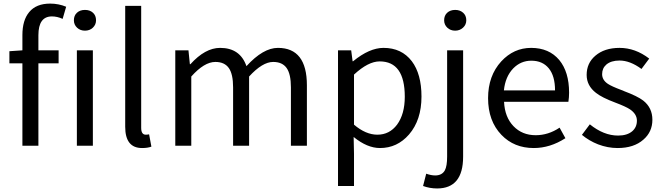

<svg xmlns="http://www.w3.org/2000/svg" viewBox="-20 -810 3681 1067"><path d="M104.5 0V-458H32.2V-525.4L104.5 -530.3V-615.2Q104.5 -698.2 142.6 -743.2Q181.6 -790 258.8 -790Q305.7 -790 347.7 -772.5L328.1 -705.1Q297.9 -718.8 268.6 -718.8Q193.4 -718.8 193.4 -614.3V-530.3H305.7V-458H193.4V0Z M407.2 0V-530.3H496.1V0ZM390.6 -697.3Q390.6 -723.6 407.7 -739.3Q424.8 -754.9 452.1 -754.9Q479.5 -754.9 496.6 -739.3Q513.7 -723.6 513.7 -697.3Q513.7 -672.9 496.1 -656.2Q478.5 -639.6 452.1 -639.6Q425.8 -639.6 408.2 -656.2Q390.6 -672.9 390.6 -697.3Z M769.5 12.7Q675.8 12.7 675.8 -105.5V-777.3H764.6V-99.6Q764.6 -61.5 790 -61.5Q798.8 -61.5 808.6 -63.5L821.3 4.9Q800.8 12.7 769.5 12.7Z M954.1 0V-530.3H1027.3L1035.2 -453.1H1038.1Q1120.1 -543.9 1203.1 -543.9Q1314.5 -543.9 1349.6 -442.4Q1442.4 -543.9 1524.4 -543.9Q1685.5 -543.9 1685.5 -335.9V0H1596.7V-324.2Q1596.7 -398.4 1572.8 -432.1Q1548.8 -465.8 1498 -465.8Q1438.5 -465.8 1364.3 -384.8V0H1275.4V-324.2Q1275.4 -398.4 1251.5 -432.1Q1227.5 -465.8 1176.8 -465.8Q1115.2 -465.8 1043 -384.8V0Z M1858.4 223.6V-530.3H1931.6L1939.5 -469.7H1942.4Q2033.2 -543.9 2111.3 -543.9Q2211.9 -543.9 2268.6 -469.7Q2322.3 -398.4 2322.3 -273.4Q2322.3 -142.6 2252.9 -62.5Q2187.5 12.7 2091.8 12.7Q2020.5 12.7 1945.3 -48.8L1947.3 43.9V223.6ZM2077.1 -61.5Q2144.5 -61.5 2186.5 -117.2Q2229.5 -175.8 2229.5 -272.5Q2229.5 -468.8 2089.8 -468.8Q2026.4 -468.8 1947.3 -395.5V-117.2Q2012.7 -61.5 2077.1 -61.5Z M2409.2 237.3Q2368.2 237.3 2331.1 223.6L2348.6 155.3Q2376 165 2398.4 165Q2436.5 165 2452.1 136.7Q2464.8 113.3 2464.8 60.5V-530.3H2553.7V60.5Q2553.7 237.3 2409.2 237.3ZM2448.2 -697.3Q2448.2 -723.6 2465.3 -739.3Q2482.4 -754.9 2509.8 -754.9Q2536.1 -754.9 2553.7 -739.3Q2571.3 -723.6 2571.3 -697.3Q2571.3 -672.9 2553.2 -656.2Q2535.2 -639.6 2509.3 -639.6Q2483.4 -639.6 2465.8 -656.2Q2448.2 -672.9 2448.2 -697.3Z M2946.3 12.7Q2836.9 12.7 2766.6 -60.5Q2692.4 -137.7 2692.4 -264.6Q2692.4 -388.7 2765.6 -468.8Q2835 -543.9 2931.6 -543.9Q3031.2 -543.9 3087.9 -476.6Q3142.6 -410.2 3142.6 -294.9Q3142.6 -269.5 3138.7 -244.1H2781.2Q2785.2 -159.2 2833.5 -108.9Q2881.8 -58.6 2957 -58.6Q3027.3 -58.6 3089.8 -100.6L3122.1 -42Q3037.1 12.7 2946.3 12.7ZM2780.3 -307.6H3064.5Q3064.5 -387.7 3029.8 -430.2Q2995.1 -472.7 2932.6 -472.7Q2874 -472.7 2832 -429.7Q2788.1 -383.8 2780.3 -307.6Z M3412.1 12.7Q3357.4 12.7 3303.7 -7.8Q3253.9 -27.3 3213.9 -60.5L3257.8 -119.1Q3335 -56.6 3415 -56.6Q3465.8 -56.6 3494.1 -81.1Q3519.5 -103.5 3519.5 -139.6Q3519.5 -175.8 3481.4 -202.1Q3458 -217.8 3398.4 -240.2Q3325.2 -267.6 3292 -293.9Q3240.2 -334 3240.2 -393.6Q3240.2 -459 3288.1 -500Q3338.9 -543.9 3422.9 -543.9Q3510.7 -543.9 3587.9 -484.4L3544.9 -426.8Q3481.4 -473.6 3422.9 -473.6Q3376 -473.6 3349.6 -451.2Q3326.2 -430.7 3326.2 -397.9Q3326.2 -365.2 3358.4 -343.8Q3378.9 -330.1 3433.6 -309.6Q3440.4 -306.6 3444.3 -305.7L3445.3 -304.7Q3523.4 -275.4 3554.7 -251Q3605.5 -210.9 3605.5 -144.5Q3605.5 -77.1 3555.7 -34.2Q3502.9 12.7 3412.1 12.7Z"/></svg>

Font: Bpmf GenYo Gothic R
Style: R
Weight: 400
Foundry: But Ko
Version: Version 1.320